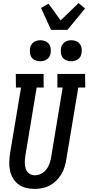

<svg xmlns="http://www.w3.org/2000/svg" viewBox="-20 -1213 571 1241"><path d="M205 8Q176 8 149 1.5Q122 -5 100.5 -20.5Q79 -36 65 -59Q51 -82 45 -109Q39 -136 40 -164.5Q41 -193 45 -222L116 -647H83L82 -735H262V-647H217L144 -207Q142 -193 141 -179Q140 -165 141 -151Q142 -137 146 -124Q150 -111 158.5 -100.5Q167 -90 179.5 -85Q192 -80 206 -80Q226 -80 245.5 -90Q265 -100 278.5 -116.5Q292 -133 299 -153Q306 -173 310 -193L385 -647H351V-735H530L531 -647H486L408 -179Q404 -155 396.5 -131Q389 -107 375.5 -85Q362 -63 343 -44.5Q324 -26 301.5 -14Q279 -2 254 3Q229 8 205 8ZM440 -817Q424 -817 409 -823Q394 -829 385 -841Q376 -853 374 -869Q372 -885 374 -901Q376 -913 382 -923Q388 -933 397.5 -940Q407 -947 418.5 -950Q430 -953 441 -953Q457 -953 472 -947Q487 -941 496 -929Q505 -917 507.5 -901Q510 -885 507 -869Q505 -857 499.5 -847Q494 -837 484 -830Q474 -823 462.5 -820Q451 -817 440 -817ZM240 -817Q224 -817 209 -823Q194 -829 185 -841Q176 -853 174 -869Q172 -885 174 -901Q176 -913 182 -923Q188 -933 197.5 -940Q207 -947 218.5 -950Q230 -953 241 -953Q257 -953 272 -947Q287 -941 296 -929Q305 -917 307.5 -901Q310 -885 307 -869Q305 -857 299.5 -847Q294 -837 284 -830Q274 -823 262.5 -820Q251 -817 240 -817ZM310 -1020 245 -1162 294 -1189 372 -1081 488 -1193 530 -1158 416 -1020Z"/></svg>

Font: Iosevka Curly Slab Semibold
Style: Italic
Weight: 600
Italic angle: -9°
Monospace: yes
Designer: Belleve Invis
Foundry: Belleve Invis
Version: Version 22.1.2; ttfautohint (v1.8.4)